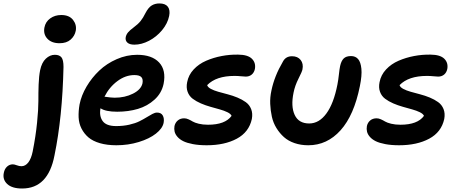

<svg xmlns="http://www.w3.org/2000/svg" viewBox="-144 -830 2655 1110"><path d="M200.2 -580.1Q154.3 -580.1 129.9 -606.2Q105.5 -632.3 112.8 -670.9Q119.1 -704.1 146.2 -723.6Q173.3 -743.2 210 -743.2Q256.3 -743.2 278.3 -714.8Q300.3 -686.5 293.9 -651.9Q288.1 -622.1 264.4 -601.1Q240.7 -580.1 200.2 -580.1ZM-16.1 259.8Q-74.2 259.8 -102.1 233.9Q-129.9 208 -122.1 169.9Q-117.7 146.5 -103.3 133.3Q-88.9 120.1 -69.8 120.1Q-61 120.1 -46.9 125.5Q-32.7 130.9 -20 130.9Q2.9 130.9 19.8 108.9Q36.6 86.9 44.9 45.9Q62.5 -42 70.3 -121.1Q78.1 -200.2 77.9 -246.1Q77.6 -292 79.3 -340.8Q81.1 -389.6 87.9 -423.8Q97.2 -468.8 121.1 -491Q145 -513.2 172.9 -513.2Q199.2 -513.2 211.2 -498.5Q223.1 -483.9 223.1 -442.9Q216.8 -152.8 170.9 68.8Q134.3 259.8 -16.1 259.8Z M632.8 -571.8Q605 -571.8 592 -584Q579.1 -596.2 583 -616.2Q586.4 -631.3 596.7 -643.3Q606.9 -655.3 627.9 -670.9Q654.3 -690.4 668.7 -708.3Q683.1 -726.1 697.8 -755.9Q713.9 -786.6 732.9 -798.3Q752 -810.1 777.8 -810.1Q812 -810.1 826.4 -791Q840.8 -772 834 -737.8Q825.2 -694.3 793 -655.5Q760.7 -616.7 717.5 -594.2Q674.3 -571.8 632.8 -571.8ZM528.8 9.8Q475.1 9.8 433.8 -2.2Q392.6 -14.2 367.4 -35.6Q342.3 -57.1 327.1 -86.9Q312 -116.7 310.5 -151.9Q309.1 -187 315.9 -226.1Q326.2 -278.3 356.4 -329.6Q386.7 -380.9 429.9 -421.9Q473.1 -462.9 530.8 -488Q588.4 -513.2 648.9 -513.2Q734.4 -513.2 775.9 -468.8Q817.4 -424.3 801.8 -345.2Q790.5 -291.5 749.5 -254.2Q708.5 -216.8 653.3 -200.4Q598.1 -184.1 533.7 -184.1Q466.8 -184.1 437 -204.1Q428.7 -158.7 449.7 -129.9Q470.7 -101.1 527.8 -101.1Q568.4 -101.1 603.5 -109.1Q638.7 -117.2 661.6 -128.7Q684.6 -140.1 703.1 -151.6Q721.7 -163.1 736.8 -171.1Q752 -179.2 763.7 -179.2Q787.6 -179.2 797.1 -162.1Q806.6 -145 801.8 -119.1Q794.9 -86.9 757.3 -57.4Q719.7 -27.8 658.4 -9Q597.2 9.8 528.8 9.8ZM632.8 -396Q581.5 -396 534.7 -361.1Q487.8 -326.2 460 -271Q499.5 -265.1 519 -265.1Q578.1 -265.1 624.8 -288.6Q671.4 -312 679.7 -348.1Q684.1 -372.6 673.1 -384.3Q662.1 -396 632.8 -396Z M1050.8 9.8Q1005.9 9.8 971.2 3.2Q936.5 -3.4 915.5 -13.9Q894.5 -24.4 881.8 -39.1Q869.1 -53.7 865.5 -69.1Q861.8 -84.5 864.7 -101.1Q869.1 -121.1 883.8 -133.5Q898.4 -146 920.9 -146Q933.1 -146 946 -140.1Q959 -134.3 970.2 -127.4Q981.4 -120.6 1004.9 -114.7Q1028.3 -108.9 1058.6 -108.9Q1157.7 -108.9 1194.8 -160.2Q1189.9 -171.9 1170.9 -181.2Q1151.9 -190.4 1126.7 -197.5Q1101.6 -204.6 1072.8 -212.6Q1043.9 -220.7 1017.3 -232.2Q990.7 -243.7 970.2 -259Q949.7 -274.4 940.7 -299.1Q931.6 -323.7 938 -355Q945.8 -396.5 975.6 -428.5Q1005.4 -460.4 1047.9 -478.8Q1090.3 -497.1 1137.5 -506.1Q1184.6 -515.1 1232.9 -514.2Q1289.1 -513.7 1312.5 -490.2Q1335.9 -466.8 1329.6 -431.2Q1325.2 -410.6 1311.3 -398.9Q1297.4 -387.2 1276.9 -387.2Q1266.6 -387.2 1248.5 -389.2Q1230.5 -391.1 1211.9 -391.1Q1105.5 -391.1 1053.7 -337.9Q1057.1 -325.7 1075 -316.2Q1092.8 -306.6 1117.7 -299.6Q1142.6 -292.5 1171.9 -284.9Q1201.2 -277.3 1228.3 -266.1Q1255.4 -254.9 1276.6 -239.7Q1297.9 -224.6 1307.9 -199.5Q1317.9 -174.3 1312 -142.1Q1295.4 -65.9 1224.9 -28.1Q1154.3 9.8 1050.8 9.8Z M1638.2 9.8Q1595.2 9.8 1558.8 -2.7Q1522.5 -15.1 1497.6 -37.4Q1472.7 -59.6 1454.1 -89.8Q1435.5 -120.1 1427.7 -155.3Q1419.9 -190.4 1418.2 -229Q1416.5 -267.6 1425.3 -307.1Q1442.4 -390.1 1491.2 -473.1Q1507.3 -504.9 1544.4 -504.9Q1577.1 -504.9 1594.2 -483.2Q1611.3 -461.4 1604.5 -428.2Q1602.1 -415.5 1581.5 -375Q1561 -334.5 1553.2 -294.9Q1536.6 -215.3 1559.6 -165.8Q1582.5 -116.2 1643.6 -116.2Q1700.7 -116.2 1742.9 -173.8Q1785.2 -231.4 1806.6 -340.8Q1812 -368.2 1815.4 -400.4Q1818.8 -432.6 1822.3 -448.2Q1828.6 -477.5 1842.8 -491.7Q1856.9 -505.9 1885.3 -505.9Q1911.1 -505.9 1926.3 -488.5Q1941.4 -471.2 1945.3 -432.6Q1949.2 -394 1936.5 -332Q1902.8 -163.6 1825 -76.9Q1747.1 9.8 1638.2 9.8Z M2163.1 9.8Q2118.2 9.8 2083.5 3.2Q2048.8 -3.4 2027.8 -13.9Q2006.8 -24.4 1994.1 -39.1Q1981.4 -53.7 1977.8 -69.1Q1974.1 -84.5 1977.1 -101.1Q1981.4 -121.1 1996.1 -133.5Q2010.7 -146 2033.2 -146Q2045.4 -146 2058.3 -140.1Q2071.3 -134.3 2082.5 -127.4Q2093.8 -120.6 2117.2 -114.7Q2140.6 -108.9 2170.9 -108.9Q2270 -108.9 2307.1 -160.2Q2302.2 -171.9 2283.2 -181.2Q2264.2 -190.4 2239 -197.5Q2213.9 -204.6 2185.1 -212.6Q2156.2 -220.7 2129.6 -232.2Q2103 -243.7 2082.5 -259Q2062 -274.4 2053 -299.1Q2043.9 -323.7 2050.3 -355Q2058.1 -396.5 2087.9 -428.5Q2117.7 -460.4 2160.2 -478.8Q2202.6 -497.1 2249.8 -506.1Q2296.9 -515.1 2345.2 -514.2Q2401.4 -513.7 2424.8 -490.2Q2448.2 -466.8 2441.9 -431.2Q2437.5 -410.6 2423.6 -398.9Q2409.7 -387.2 2389.2 -387.2Q2378.9 -387.2 2360.8 -389.2Q2342.8 -391.1 2324.2 -391.1Q2217.8 -391.1 2166 -337.9Q2169.4 -325.7 2187.3 -316.2Q2205.1 -306.6 2230 -299.6Q2254.9 -292.5 2284.2 -284.9Q2313.5 -277.3 2340.6 -266.1Q2367.7 -254.9 2388.9 -239.7Q2410.2 -224.6 2420.2 -199.5Q2430.2 -174.3 2424.3 -142.1Q2407.7 -65.9 2337.2 -28.1Q2266.6 9.8 2163.1 9.8Z"/></svg>

Font: Shantell Sans Normal
Style: Italic
Weight: 600
Italic angle: -11.31°
Designer: Stephen Nixon, Anya Danilova, Shantell Martin
Foundry: Arrow Type
Version: Version 1.006;[559af2be0]